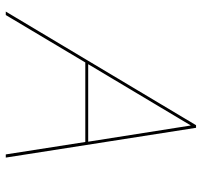

<svg xmlns="http://www.w3.org/2000/svg" viewBox="-37 -661 698 664"><g transform="rotate(90 312.0 -329.0)"><path d="M471 -275H196L32 0H20L413 -658H422L525 0H514ZM470 -285 414 -640 202 -285Z"/></g></svg>

Font: Ysabeau Infant Hairline
Style: Italic
Weight: 100
Italic angle: -12°
Designer: Christian Thalmann (Catharsis Fonts)
Version: Version 0.003